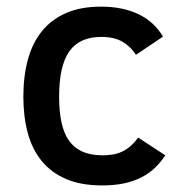

<svg xmlns="http://www.w3.org/2000/svg" viewBox="-20 -547 550 582"><path d="M481 -76.2Q467.3 -55.2 449.7 -38.3Q432.1 -21.5 408.9 -9.5Q385.7 2.4 356.2 8.8Q326.7 15.1 290 15.1Q225.6 15.1 180.2 -4.4Q134.8 -23.9 106 -59.6Q77.1 -95.2 64 -144.5Q50.8 -193.8 50.8 -253.9Q50.8 -316.4 64.7 -366.9Q78.6 -417.5 107.4 -452.9Q136.2 -488.3 180.7 -507.6Q225.1 -526.9 286.1 -526.9Q351.1 -526.9 398.9 -504.4Q446.8 -481.9 474.1 -436L392.1 -380.9Q375 -407.2 350.1 -421.1Q325.2 -435.1 287.1 -435.1Q221.2 -435.1 190.2 -391.4Q159.2 -347.7 159.2 -253.9Q159.2 -210.9 166 -177.7Q172.9 -144.5 188.2 -122.1Q203.6 -99.6 229 -87.9Q254.4 -76.2 291 -76.2Q308.1 -76.2 323 -78.9Q337.9 -81.5 351.1 -87.9Q364.3 -94.2 376 -104.5Q387.7 -114.7 398.9 -129.9Z"/></svg>

Font: Clear Sans Medium
Style: Regular
Weight: 500
Foundry: Intel Corporation
Version: Version 1.00